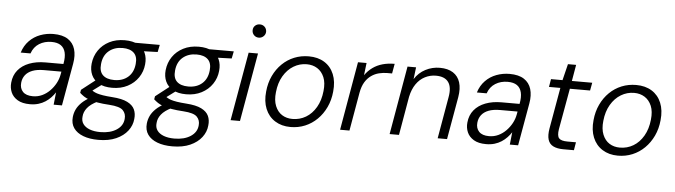

<svg xmlns="http://www.w3.org/2000/svg" viewBox="-54 -963 5025 1429"><g transform="rotate(5 2458.5 -248.5)"><path d="M182 12Q125 12 90 -9Q55 -30 40.5 -63.5Q26 -97 30 -136Q35 -191 66.5 -229.5Q98 -268 150.5 -288Q203 -308 270 -308H405Q415 -360 406.5 -394.5Q398 -429 372.5 -446.5Q347 -464 303 -464Q251 -464 211 -439Q171 -414 154 -365H81Q97 -417 132 -453Q167 -489 214 -506.5Q261 -524 312 -524Q380 -524 420 -498Q460 -472 474 -425.5Q488 -379 477 -317L421 0H359L369 -93Q356 -73 338 -54Q320 -35 297 -20Q274 -5 245.5 3.5Q217 12 182 12ZM199 -49Q236 -49 268 -64Q300 -79 325.5 -105Q351 -131 368 -162.5Q385 -194 391 -228L395 -250H265Q213 -250 178.5 -236.5Q144 -223 125.5 -198.5Q107 -174 104 -141Q100 -100 124 -74.5Q148 -49 199 -49Z M712 232Q647 232 599.5 214Q552 196 528 162Q504 128 509 79Q512 49 525 21.5Q538 -6 564.5 -31.5Q591 -57 633 -79L684 -52Q631 -26 607 4.5Q583 35 581 69Q577 102 593.5 125Q610 148 643 160.5Q676 173 722 173Q796 173 843.5 142Q891 111 895 59Q899 21 874.5 -4.5Q850 -30 773 -35Q721 -38 684 -44.5Q647 -51 621.5 -60Q596 -69 579 -80.5Q562 -92 548 -105L552 -128L661 -213L720 -191L608 -108L621 -141Q633 -132 645 -124.5Q657 -117 674 -111.5Q691 -106 718.5 -101.5Q746 -97 789 -94Q862 -89 902 -69Q942 -49 956.5 -17.5Q971 14 966 54Q962 102 931 142.5Q900 183 845 207.5Q790 232 712 232ZM781 -163Q720 -163 681.5 -185Q643 -207 626 -244.5Q609 -282 614 -329Q620 -385 650 -429Q680 -473 730 -498.5Q780 -524 845 -524Q906 -524 944.5 -502.5Q983 -481 999.5 -443.5Q1016 -406 1011 -358Q1006 -304 976 -259.5Q946 -215 896 -189Q846 -163 781 -163ZM792 -222Q855 -222 895 -257Q935 -292 941 -355Q947 -410 918.5 -437.5Q890 -465 834 -465Q772 -465 731 -430.5Q690 -396 684 -332Q678 -277 706.5 -249.5Q735 -222 792 -222ZM917 -452 905 -512H1107L1096 -458Z M1265 232Q1200 232 1152.5 214Q1105 196 1081 162Q1057 128 1062 79Q1065 49 1078 21.5Q1091 -6 1117.5 -31.5Q1144 -57 1186 -79L1237 -52Q1184 -26 1160 4.5Q1136 35 1134 69Q1130 102 1146.5 125Q1163 148 1196 160.5Q1229 173 1275 173Q1349 173 1396.5 142Q1444 111 1448 59Q1452 21 1427.5 -4.5Q1403 -30 1326 -35Q1274 -38 1237 -44.5Q1200 -51 1174.5 -60Q1149 -69 1132 -80.5Q1115 -92 1101 -105L1105 -128L1214 -213L1273 -191L1161 -108L1174 -141Q1186 -132 1198 -124.5Q1210 -117 1227 -111.5Q1244 -106 1271.5 -101.5Q1299 -97 1342 -94Q1415 -89 1455 -69Q1495 -49 1509.5 -17.5Q1524 14 1519 54Q1515 102 1484 142.5Q1453 183 1398 207.5Q1343 232 1265 232ZM1334 -163Q1273 -163 1234.5 -185Q1196 -207 1179 -244.5Q1162 -282 1167 -329Q1173 -385 1203 -429Q1233 -473 1283 -498.5Q1333 -524 1398 -524Q1459 -524 1497.5 -502.5Q1536 -481 1552.5 -443.5Q1569 -406 1564 -358Q1559 -304 1529 -259.5Q1499 -215 1449 -189Q1399 -163 1334 -163ZM1345 -222Q1408 -222 1448 -257Q1488 -292 1494 -355Q1500 -410 1471.5 -437.5Q1443 -465 1387 -465Q1325 -465 1284 -430.5Q1243 -396 1237 -332Q1231 -277 1259.5 -249.5Q1288 -222 1345 -222ZM1470 -452 1458 -512H1660L1649 -458Z M1681 0 1771 -512H1841L1751 0ZM1836 -630Q1815 -630 1800.5 -644.5Q1786 -659 1786 -680Q1786 -702 1800.5 -715.5Q1815 -729 1836 -729Q1857 -729 1871.5 -715.5Q1886 -702 1887 -680Q1887 -659 1872 -644.5Q1857 -630 1836 -630Z M2129 12Q2062 12 2013 -19Q1964 -50 1941 -106Q1918 -162 1926 -236Q1932 -300 1957 -353Q1982 -406 2021.5 -444.5Q2061 -483 2111.5 -503.5Q2162 -524 2220 -524Q2288 -524 2336.5 -494Q2385 -464 2408 -408.5Q2431 -353 2423 -278Q2417 -214 2392 -161Q2367 -108 2327.5 -69Q2288 -30 2237.5 -9Q2187 12 2129 12ZM2138 -49Q2193 -49 2238.5 -76Q2284 -103 2314 -154.5Q2344 -206 2351 -276Q2358 -338 2340.5 -379.5Q2323 -421 2289 -442.5Q2255 -464 2210 -464Q2157 -464 2111.5 -436.5Q2066 -409 2036 -358Q2006 -307 1999 -237Q1992 -176 2009.5 -133.5Q2027 -91 2060.5 -70Q2094 -49 2138 -49Z M2499 0 2588 -512H2652L2641 -420Q2665 -454 2697.5 -477.5Q2730 -501 2771 -512.5Q2812 -524 2861 -524L2848 -451H2812Q2782 -451 2751 -443.5Q2720 -436 2693 -417Q2666 -398 2647 -367Q2628 -336 2619 -287L2569 0Z M2869 0 2958 -512H3022L3011 -423Q3042 -472 3092 -498Q3142 -524 3199 -524Q3259 -524 3297.5 -499.5Q3336 -475 3350.5 -429Q3365 -383 3354 -318L3298 0H3228L3282 -310Q3296 -386 3268.5 -424.5Q3241 -463 3175 -463Q3132 -463 3093.5 -443.5Q3055 -424 3028 -385Q3001 -346 2989 -289L2939 0Z M3590 12Q3533 12 3498 -9Q3463 -30 3448.5 -63.5Q3434 -97 3438 -136Q3443 -191 3474.5 -229.5Q3506 -268 3558.5 -288Q3611 -308 3678 -308H3813Q3823 -360 3814.5 -394.5Q3806 -429 3780.5 -446.5Q3755 -464 3711 -464Q3659 -464 3619 -439Q3579 -414 3562 -365H3489Q3505 -417 3540 -453Q3575 -489 3622 -506.5Q3669 -524 3720 -524Q3788 -524 3828 -498Q3868 -472 3882 -425.5Q3896 -379 3885 -317L3829 0H3767L3777 -93Q3764 -73 3746 -54Q3728 -35 3705 -20Q3682 -5 3653.5 3.5Q3625 12 3590 12ZM3607 -49Q3644 -49 3676 -64Q3708 -79 3733.5 -105Q3759 -131 3776 -162.5Q3793 -194 3799 -228L3803 -250H3673Q3621 -250 3586.5 -236.5Q3552 -223 3533.5 -198.5Q3515 -174 3512 -141Q3508 -100 3532 -74.5Q3556 -49 3607 -49Z M4167 0Q4121 0 4091.5 -14.5Q4062 -29 4052 -61.5Q4042 -94 4051 -146L4105 -453H4020L4030 -512H4116L4146 -634H4207L4186 -512H4338L4327 -453H4176L4121 -146Q4113 -96 4129 -78Q4145 -60 4193 -60H4256L4246 0Z M4575 12Q4508 12 4459 -19Q4410 -50 4387 -106Q4364 -162 4372 -236Q4378 -300 4403 -353Q4428 -406 4467.5 -444.5Q4507 -483 4557.5 -503.5Q4608 -524 4666 -524Q4734 -524 4782.5 -494Q4831 -464 4854 -408.5Q4877 -353 4869 -278Q4863 -214 4838 -161Q4813 -108 4773.5 -69Q4734 -30 4683.5 -9Q4633 12 4575 12ZM4584 -49Q4639 -49 4684.5 -76Q4730 -103 4760 -154.5Q4790 -206 4797 -276Q4804 -338 4786.5 -379.5Q4769 -421 4735 -442.5Q4701 -464 4656 -464Q4603 -464 4557.5 -436.5Q4512 -409 4482 -358Q4452 -307 4445 -237Q4438 -176 4455.5 -133.5Q4473 -91 4506.5 -70Q4540 -49 4584 -49Z"/></g></svg>

Font: DM Sans 12pt Light
Style: Italic
Weight: 300
Italic angle: -10°
Version: Version 4.004;gftools[0.9.30]